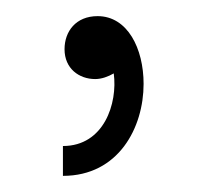

<svg xmlns="http://www.w3.org/2000/svg" viewBox="-20 -101 245 238"><path d="M58 80V117C127 117 158 57 158 3C158 -41 138 -81 101 -81C74 -81 60 -62 60 -40C60 -16 78 -3 98 -3C106 -3 114 -6 121 -10C126 27 109 80 58 80Z"/></svg>

Font: Chess Sans Light
Style: Regular
Weight: 300
Designer: Wolf Bōese
Foundry: Wolf Bōese
Version: Version 7.223;Glyphs 3.3 (3306)